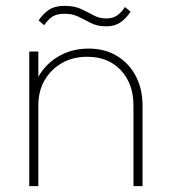

<svg xmlns="http://www.w3.org/2000/svg" viewBox="-20 -636 577 656"><path d="M436 0V-275Q436 -350 393 -396Q350 -442 278 -442Q229 -442 191.5 -420.5Q154 -399 132.5 -362Q111 -325 111 -276L90 -288Q90 -340 115.5 -381Q141 -422 184.5 -446Q228 -470 283 -470Q338 -470 379.5 -445Q421 -420 444 -376Q467 -332 467 -275V0ZM80 0V-460H111V0ZM343 -546Q313 -546 291.5 -557Q270 -568 249 -578.5Q228 -589 201 -589Q173 -589 158 -578.5Q143 -568 131 -550L112 -566Q126 -588 146.5 -602Q167 -616 201 -616Q234 -616 256.5 -605.5Q279 -595 299 -584Q319 -573 343 -573Q366 -573 380.5 -583.5Q395 -594 407 -612L426 -596Q412 -574 392 -560Q372 -546 343 -546Z"/></svg>

Font: Outfit Thin
Style: Regular
Weight: 100
Designer: Rodrigo Fuenzalida
Foundry: fragTYPE
Version: Version 1.000